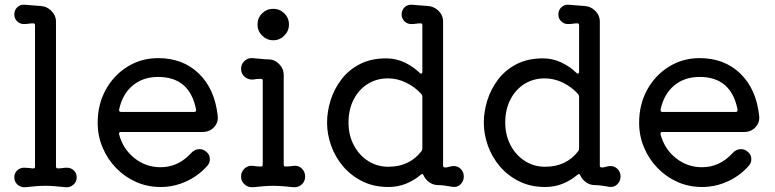

<svg xmlns="http://www.w3.org/2000/svg" viewBox="-20 -762 3255 806"><path d="M261 -58Q278 -58 290 -46.5Q302 -35 302 -17Q302 1 288.5 13Q275 25 257 24Q226 21 207.5 19.5Q189 18 171 18Q150 18 132 19.5Q114 21 85 24Q67 25 53.5 13Q40 1 40 -17Q40 -35 52 -46.5Q64 -58 81 -58Q89 -58 98.5 -57Q108 -56 118 -55H120Q127 -55 127 -63V-656Q127 -664 120 -664Q110 -664 100.5 -662.5Q91 -661 80 -661Q64 -661 52 -672.5Q40 -684 40 -701Q40 -720 53 -732Q66 -744 85 -742Q100 -741 116.5 -739.5Q133 -738 149 -737Q176 -736 195.5 -716.5Q215 -697 215 -671V-63Q215 -55 223 -55Q232 -55 242 -56.5Q252 -58 261 -58Z M831 -208H488Q478 -208 480 -198Q496 -137 544 -98.5Q592 -60 654 -60Q728 -60 782 -119Q797 -136 818 -136Q831 -136 842 -128Q861 -115 861 -93Q861 -79 852 -68Q815 -25 763 -1Q711 23 654 23Q599 23 551.5 2Q504 -19 467.5 -56.5Q431 -94 410.5 -143Q390 -192 390 -247Q390 -323 423.5 -384.5Q457 -446 515 -482Q573 -518 644 -518Q748 -518 815 -453Q882 -388 894 -275Q897 -248 878.5 -228Q860 -208 831 -208ZM644 -439Q580 -439 537 -403Q494 -367 480 -302V-300Q480 -292 488 -292H795Q805 -292 803 -303Q776 -439 644 -439Z M1127 -593Q1100 -593 1080.5 -612.5Q1061 -632 1061 -659Q1061 -687 1080.5 -706Q1100 -725 1127 -725Q1154 -725 1173.5 -706Q1193 -687 1193 -659Q1193 -632 1173.5 -612.5Q1154 -593 1127 -593ZM1041 24Q1021 25 1006.5 12Q992 -1 992 -21Q992 -41 1006.5 -54.5Q1021 -68 1041 -66Q1056 -63 1074 -63H1076Q1083 -63 1083 -71V-423Q1083 -431 1076 -431Q1058 -431 1041 -428Q1021 -427 1006.5 -440Q992 -453 992 -473Q992 -493 1007 -506.5Q1022 -520 1041 -518Q1068 -516 1079.5 -514.5Q1091 -513 1095 -513Q1099 -513 1105 -513Q1132 -513 1151.5 -493.5Q1171 -474 1171 -447V-71Q1171 -63 1178 -63Q1197 -63 1213 -66Q1233 -68 1247 -54.5Q1261 -41 1261 -21Q1261 -1 1247 12Q1233 25 1213 24Q1193 22 1170.5 20Q1148 18 1127 18Q1106 18 1083.5 20Q1061 22 1041 24Z M1885 -65Q1902 -65 1914.5 -52.5Q1927 -40 1927 -21Q1927 -1 1912.5 12.5Q1898 26 1878 22Q1839 15 1819 15Q1799 15 1782.5 3.5Q1766 -8 1758 -26Q1755 -35 1747 -29Q1718 -4 1683.5 9.5Q1649 23 1611 23Q1549 23 1501 -1Q1453 -25 1420 -64Q1387 -103 1370 -151Q1353 -199 1353 -247Q1353 -294 1368 -341.5Q1383 -389 1413.5 -429Q1444 -469 1491 -493Q1538 -517 1601 -517Q1642 -517 1678 -500Q1714 -483 1742 -456Q1745 -453 1748 -453Q1753 -453 1753 -461V-656Q1753 -664 1746 -664Q1736 -664 1726.5 -662.5Q1717 -661 1706 -661Q1690 -661 1678 -672.5Q1666 -684 1666 -701Q1666 -720 1679 -732Q1692 -744 1711 -742Q1725 -741 1741.5 -739.5Q1758 -738 1774 -737Q1801 -736 1820.5 -717Q1840 -698 1840 -671V-67Q1840 -59 1848 -59Q1858 -59 1866.5 -62Q1875 -65 1885 -65ZM1610 -62Q1699 -62 1749 -127Q1753 -132 1753 -138V-356Q1753 -362 1749 -367Q1722 -397 1685 -415Q1648 -433 1609 -433Q1561 -433 1523.5 -409.5Q1486 -386 1464.5 -344Q1443 -302 1443 -248Q1443 -195 1465 -153Q1487 -111 1525 -86.5Q1563 -62 1610 -62Z M2543 -65Q2560 -65 2572.5 -52.5Q2585 -40 2585 -21Q2585 -1 2570.5 12.5Q2556 26 2536 22Q2497 15 2477 15Q2457 15 2440.5 3.5Q2424 -8 2416 -26Q2413 -35 2405 -29Q2376 -4 2341.5 9.5Q2307 23 2269 23Q2207 23 2159 -1Q2111 -25 2078 -64Q2045 -103 2028 -151Q2011 -199 2011 -247Q2011 -294 2026 -341.5Q2041 -389 2071.5 -429Q2102 -469 2149 -493Q2196 -517 2259 -517Q2300 -517 2336 -500Q2372 -483 2400 -456Q2403 -453 2406 -453Q2411 -453 2411 -461V-656Q2411 -664 2404 -664Q2394 -664 2384.5 -662.5Q2375 -661 2364 -661Q2348 -661 2336 -672.5Q2324 -684 2324 -701Q2324 -720 2337 -732Q2350 -744 2369 -742Q2383 -741 2399.5 -739.5Q2416 -738 2432 -737Q2459 -736 2478.5 -717Q2498 -698 2498 -671V-67Q2498 -59 2506 -59Q2516 -59 2524.5 -62Q2533 -65 2543 -65ZM2268 -62Q2357 -62 2407 -127Q2411 -132 2411 -138V-356Q2411 -362 2407 -367Q2380 -397 2343 -415Q2306 -433 2267 -433Q2219 -433 2181.5 -409.5Q2144 -386 2122.5 -344Q2101 -302 2101 -248Q2101 -195 2123 -153Q2145 -111 2183 -86.5Q2221 -62 2268 -62Z M3104 -208H2761Q2751 -208 2753 -198Q2769 -137 2817 -98.5Q2865 -60 2927 -60Q3001 -60 3055 -119Q3070 -136 3091 -136Q3104 -136 3115 -128Q3134 -115 3134 -93Q3134 -79 3125 -68Q3088 -25 3036 -1Q2984 23 2927 23Q2872 23 2824.5 2Q2777 -19 2740.5 -56.5Q2704 -94 2683.5 -143Q2663 -192 2663 -247Q2663 -323 2696.5 -384.5Q2730 -446 2788 -482Q2846 -518 2917 -518Q3021 -518 3088 -453Q3155 -388 3167 -275Q3170 -248 3151.5 -228Q3133 -208 3104 -208ZM2917 -439Q2853 -439 2810 -403Q2767 -367 2753 -302V-300Q2753 -292 2761 -292H3068Q3078 -292 3076 -303Q3049 -439 2917 -439Z"/></svg>

Font: Kiwi Maru Medium
Style: Regular
Weight: 500
Designer: Hiroki-Chan
Version: Version 1.100